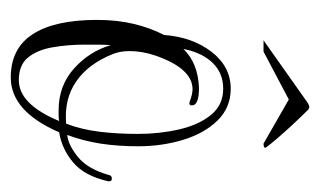

<svg xmlns="http://www.w3.org/2000/svg" viewBox="-139 -447 595 357"><g transform="rotate(90 158.5 -268.5)"><path d="M124 9Q70 9 43.5 -32Q17 -73 17 -151Q17 -189 24.5 -220Q32 -251 45 -276Q49 -329 76.5 -364.5Q104 -400 145 -400Q180 -400 204 -375.5Q228 -351 240 -311.5Q252 -272 252 -228Q252 -190 247 -158Q242 -126 231 -96Q250 -98 272 -116Q294 -134 305 -172Q306 -179 312 -179Q318 -179 317 -172Q307 -128 282 -107Q257 -86 226 -81Q187 9 124 9ZM210 -94Q221 -123 225 -156.5Q229 -190 229 -227Q229 -268 220.5 -304.5Q212 -341 193.5 -363.5Q175 -386 145 -386Q116 -386 97 -366.5Q78 -347 71 -312Q97 -339 143 -341Q176 -341 176 -328Q176 -321 168 -324Q155 -329 146 -329Q107 -329 83 -259Q75 -235 75 -212Q75 -195 80 -182Q98 -136 131 -113Q164 -90 210 -94ZM129 -6Q174 -6 205 -81Q200 -80 195 -80Q190 -80 185 -80Q139 -80 107 -109Q75 -138 64 -177Q63 -165 63 -153Q63 -141 63 -129Q63 -97 68 -68.5Q73 -40 87 -23Q101 -6 129 -6ZM55 -461 171 -543Q176 -546 179 -546Q182 -546 185 -543Q190 -538 201.5 -526Q213 -514 225.5 -500Q238 -486 246.5 -475.5Q255 -465 255 -464Q254 -461 247 -461L165 -508L76 -461Z"/></g></svg>

Font: Updock
Style: Regular
Weight: 400
Designer: Robert E. Leuschke
Foundry: Robert E. Leuschke
Version: Version 1.010; ttfautohint (v1.8.4.7-5d5b)